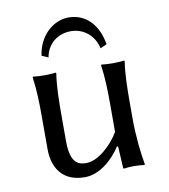

<svg xmlns="http://www.w3.org/2000/svg" viewBox="-76 -710 689 785"><g transform="rotate(-10 268.5 -317.5)"><path d="M365 -92 369 -89 374 0C374 2 375 3 378 3C391 1 403 0 418 0C430 0 449 1 462 3L464 0C456 -43 447 -117 447 -192V-249C447 -324 448 -376 456 -429L454 -432C442 -430 419 -429 407 -429C395 -429 372 -430 360 -432L358 -429C366 -372 367 -325 367 -249V-151C337 -100 279 -46 230 -46C196 -46 163 -57 163 -150V-249C163 -324 164 -376 172 -429L170 -432C158 -430 135 -429 123 -429C111 -429 88 -430 76 -432L74 -429C82 -372 83 -325 83 -249V-129C83 -60 115 10 214 10C276 10 332 -41 365 -92ZM368 -498 395 -510C381 -595 330 -645 260 -645C201 -645 137 -596 125 -510L152 -498C162 -556 208 -588 260 -588C314 -588 357 -551 368 -498Z"/></g></svg>

Font: Libertinus Sans
Style: Regular
Weight: 400
Designer: Philipp H. Poll, Khaled Hosny
Foundry: Caleb Maclennan
Version: Version 7.050;RELEASE